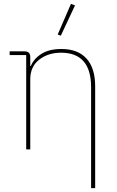

<svg xmlns="http://www.w3.org/2000/svg" viewBox="-20 -771 606 991"><path d="M293.9 -586.9 277.8 -592.8 346.2 -751 367.2 -743.2ZM450.2 200.2V-320.8Q450.2 -499 294.9 -499Q228.5 -499 182.4 -463.1Q136.2 -427.2 136.2 -361.8V0H115.2V-486.8H29.8V-505.9H106.9Q136.2 -505.9 136.2 -477.1V-430.2H139.2Q154.3 -467.8 193.8 -492.9Q233.4 -518.1 296.9 -518.1Q381.8 -518.1 426.5 -468.8Q471.2 -419.4 471.2 -325.2V200.2Z"/></svg>

Font: Anuphan Thin
Style: Regular
Weight: 250
Designer: Mike Abbink, Paul van der Laan, Pieter van Rosmalen, Mint Tantisuwanna
Foundry: Bold Monday; Cadson Demak
Version: Version 3.002;hotconv 1.0.109;makeotfexe 2.5.65596